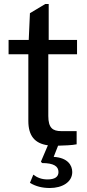

<svg xmlns="http://www.w3.org/2000/svg" viewBox="-20 -730 437 962"><path d="M366 -458V-530H224V-710H207L130 -664L124 -530H23V-458H122V-124C122 -50 154 -11 220 -2L185 80L191 87C249 87 273 103 273 132C273 156 255 169 218 169C187 169 165 159 147 145L130 186C159 204 192 212 230 212C291 212 342 183 342 132C342 98 319 60 249 56L271 0C301 -1 341 -2 364 -7V-73H287C244 -73 222 -89 222 -149V-458Z"/></svg>

Font: Bisquit Text
Style: Regular
Weight: 400
Version: Version 1.004;Glyphs 3.2.3 (3260)